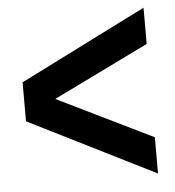

<svg xmlns="http://www.w3.org/2000/svg" viewBox="-44 -573 568 623"><g transform="rotate(-5 239.5 -261.0)"><path d="M446 9 34 -197V-324L446 -531V-413L135 -261L446 -109Z"/></g></svg>

Font: AXENEO7
Style: Regular
Weight: 400
Designer: Hector Gatti, Simon Guibord
Foundry: Omnibus-Type, Jean-Christophe Thérien
Version: Version 1.000